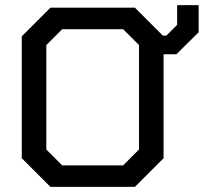

<svg xmlns="http://www.w3.org/2000/svg" viewBox="-20 -730 796 750"><path d="M756 -710V-604L669 -518H619V-112L507 0H177L65 -112V-588L177 -700H507L616 -591H630L672 -633V-710ZM523 -554 461 -616H223L161 -554V-146L223 -84H461L523 -146Z"/></svg>

Font: Chakra Petch Medium
Style: Regular
Weight: 500
Designer: Katatrad Aksorn Co.,Ltd.
Foundry: Cadson Demak Co.,Ltd.
Version: Version 1.000; ttfautohint (v1.6)